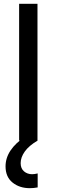

<svg xmlns="http://www.w3.org/2000/svg" viewBox="-20 -735 297 1004"><path d="M176 0H80V-715H176ZM177 172V245Q166 247 156 248Q146 249 136 249Q82 249 45.5 219.5Q9 190 9 135Q9 91 35 52Q61 13 113 -22L177 0Q131 27 109.5 57.5Q88 88 88 118Q88 146 105.5 161Q123 176 148 176Q153 176 161 175Q169 174 177 172Z"/></svg>

Font: Wix Madefor Display Medium
Style: Regular
Weight: 500
Designer: Dalton Maag Ltd
Foundry: Dalton Maag Ltd
Version: Version 3.100